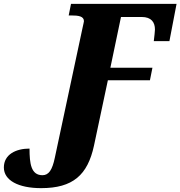

<svg xmlns="http://www.w3.org/2000/svg" viewBox="-116 -734 935 995"><path d="M97 241C262 241 338 173 371 21L443 -318H661L674 -383H456L511 -646H618C669 -646 687 -618 687 -581C687 -575 684 -544 681 -521H762L799 -714H252L240 -654H252C291 -654 319 -650 319 -624C319 -620 316 -611 311 -586L168 84C155 146 137 174 104 174C45 174 37 114 37 36C-33 36 -96 66 -96 134C-96 201 -20 241 97 241Z"/></svg>

Font: Noto Serif SemiCondensed Black
Style: Italic
Weight: 900
Width: 4
Italic angle: -12°
Designer: Monotype Design Team
Foundry: Monotype Imaging Inc.
Version: Version 2.014